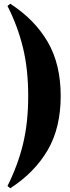

<svg xmlns="http://www.w3.org/2000/svg" viewBox="-20 -826 374 1028"><path d="M35 -806Q166 -721 235.5 -601.5Q305 -482 305 -312Q305 -142 235.5 -22.5Q166 97 35 182L20 170Q76 58 103.5 -56Q131 -170 131 -312Q131 -455 103 -570.5Q75 -686 20 -794Z"/></svg>

Font: Playfair Display Black
Style: Regular
Weight: 900
Designer: Claus Eggers Sørensen
Foundry: Claus Eggers Sørensen
Version: Version 1.203